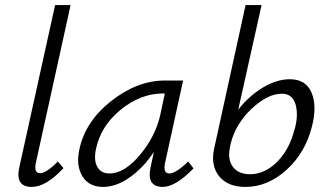

<svg xmlns="http://www.w3.org/2000/svg" viewBox="-20 -731 1287 756"><path d="M105 5Q39 5 56 -72L197 -711H258L121 -89Q113 -49 138 -49Q162 -49 208 -95L230 -69Q161 5 105 5Z M721 -95 742 -68Q671 5 621 5Q556 5 573 -73L586 -133Q545 -71 491.5 -33Q438 5 386 5Q330 5 304.5 -37Q279 -79 292 -140Q314 -251 417 -332.5Q520 -414 630 -414H701L630 -90Q621 -48 647 -48Q672 -48 721 -95ZM411 -48Q470 -48 531 -121Q592 -194 611 -278L629 -363H622Q533 -363 454 -298Q375 -233 357 -140Q349 -97 364 -72.5Q379 -48 411 -48Z M1121 -419Q1185 -419 1207 -365.5Q1229 -312 1208 -232Q1182 -129 1108 -62Q1034 5 946 5Q877 5 843 -37Q809 -79 823 -145L947 -711H1010L918 -299Q961 -354 1015.5 -386.5Q1070 -419 1121 -419ZM1138 -215Q1156 -272 1144.5 -317Q1133 -362 1090 -362Q1034 -362 971.5 -303.5Q909 -245 889 -168L886 -154Q875 -103 897 -74Q919 -45 964 -45Q1021 -45 1069 -91.5Q1117 -138 1138 -215Z"/></svg>

Font: EauTest
Style: Italic
Weight: 400
Italic angle: -12°
Designer: Christian Thalmann (Catharsis Fonts)
Version: Version 0.001;PS 000.001;hotconv 1.0.88;makeotf.lib2.5.64775